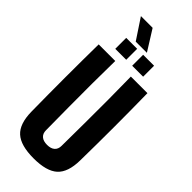

<svg xmlns="http://www.w3.org/2000/svg" viewBox="-350 -1168 1228 1228"><g transform="rotate(45 263.5 -554.5)"><path d="M264 10Q147 10 95.8 -36.5Q44.5 -83 43 -191Q41 -342 41 -495.8Q41 -649.5 43 -800H193Q191 -699.5 190.8 -593Q190.5 -486.5 191.2 -380Q192 -273.5 193 -173Q193 -144 211.2 -128Q229.5 -112 264 -112Q298 -112 316 -128Q334 -144 334 -173Q335 -273.5 335.8 -380Q336.5 -486.5 336.2 -593Q336 -699.5 334 -800H484Q486.5 -649.5 486.5 -495.8Q486.5 -342 484 -191Q482.5 -83 431.5 -36.5Q380.5 10 264 10ZM291 -855V-954H390V-855ZM138 -855V-954H237V-855ZM198 -980 106 -1119H212L299 -980Z"/></g></svg>

Font: Big Shoulders Text Thin Black
Style: Regular
Weight: 900
Version: Version 2.002